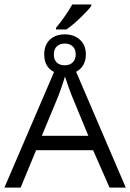

<svg xmlns="http://www.w3.org/2000/svg" viewBox="-20 -847 588 867"><path d="M367.7 -602.5Q367.7 -546.4 323.7 -522.9L547.9 0H474.6L400.4 -168.9H143.1L73.2 0H0L224.1 -522Q179.7 -543.9 179.7 -601.6Q179.7 -644 205.3 -668Q231 -691.9 272.5 -691.9Q314.9 -691.9 341.3 -667.2Q367.7 -642.6 367.7 -602.5ZM378.9 -233.9 303.7 -416Q293.5 -440.4 273.4 -501.5Q267.6 -481.4 257.6 -452.9Q247.6 -424.3 243.7 -414.1L168.9 -233.9ZM232.9 -721.2Q253.9 -746.1 275.4 -777.6Q296.9 -809.1 306.2 -826.7H392.1V-819.8Q378.4 -800.8 343 -766.8Q307.6 -732.9 279.8 -713.9H232.9ZM321.8 -601.6Q321.8 -625.5 307.9 -637.9Q293.9 -650.4 272.5 -650.4Q251 -650.4 237.1 -637.9Q223.1 -625.5 223.1 -601.6Q223.1 -578.1 235.8 -565.2Q248.5 -552.2 272.5 -552.2Q294.9 -552.2 308.3 -565.2Q321.8 -578.1 321.8 -601.6Z"/></svg>

Font: XL-Viking
Style: Regular
Weight: 400
Foundry: Ascender Corporation
Version: Version 1.10 March 23, 2015